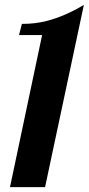

<svg xmlns="http://www.w3.org/2000/svg" viewBox="-20 -768 364 788"><path d="M152.8 -624H58.1L69.8 -669.9Q125 -669.9 172.4 -682.1Q247.1 -701.7 324.2 -748L165 0H21Z"/></svg>

Font: Pattaya
Style: Regular
Weight: 400
Designer: Pablo Impallari / Thai characters Designed by Thanarat Vachiruckul and Suppakit Chalermlarp
Foundry: Pablo Impallari
Version: Version 2.000